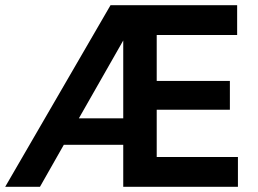

<svg xmlns="http://www.w3.org/2000/svg" viewBox="-25 -720 993 740"><path d="M-5 0H129L221 -162H450V0H892V-115H579V-297H861V-408H579V-585H889V-700H401ZM279 -264 450 -564V-264Z"/></svg>

Font: Chess Sans SemiBold
Style: Regular
Weight: 600
Designer: Wolf Bōese
Foundry: Wolf Bōese
Version: Version 7.223;Glyphs 3.3 (3306)